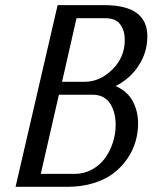

<svg xmlns="http://www.w3.org/2000/svg" viewBox="-20 -720 588 740"><path d="M40 0ZM267.1 -49.8Q303.7 -49.8 334.2 -66.4Q364.7 -83 384.5 -110.1Q404.3 -137.2 415 -170.7Q425.8 -204.1 425.8 -238.8Q425.8 -261.7 420.9 -281.7Q416 -301.8 406 -318.6Q396 -335.4 378.4 -345.2Q360.8 -355 336.9 -355H207L137.2 -49.8ZM219.2 -404.8H307.1Q364.7 -404.8 412.8 -451.9Q460.9 -499 460.9 -565.9Q460.9 -601.6 443.6 -625.7Q426.3 -649.9 384.8 -649.9H274.9ZM425.8 -388.2Q470.2 -369.1 491.2 -330.8Q512.2 -292.5 512.2 -244.1Q512.2 -208.5 502.2 -174.1Q492.2 -139.6 470.5 -107.9Q448.7 -76.2 417.5 -52.2Q386.2 -28.3 340.6 -14.2Q294.9 0 240.2 0H40L202.1 -700.2H381.8Q547.9 -700.2 547.9 -580.1Q547.9 -520 515.6 -469Q483.4 -418 425.8 -388.2Z"/></svg>

Font: Pfennig
Style: Italic
Weight: 500
Italic angle: -13°
Version: Version 20120410 ; ttfautohint (v0.8)